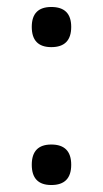

<svg xmlns="http://www.w3.org/2000/svg" viewBox="-20 -519 294 550"><path d="M71 -442Q71 -499 127 -499Q184 -499 184 -442Q184 -384 127 -384Q71 -384 71 -442ZM71 -47Q71 -105 127 -105Q184 -105 184 -47Q184 11 127 11Q71 11 71 -47Z"/></svg>

Font: Noto Sans Armenian
Style: Regular
Weight: 400
Designer: Monotype Design Team
Foundry: Monotype Imaging Inc.
Version: Version 2.040;GOOG;noto-fonts:20170220:a8a215d2e889